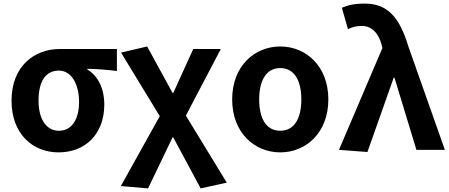

<svg xmlns="http://www.w3.org/2000/svg" viewBox="-20 -832 2494 1066"><path d="M305 14C452 14 559 -86 559 -251C559 -341 524 -411 465 -446V-450C524 -449 567 -445 629 -438V-560H312C174 -560 44 -468 44 -273C44 -88 162 14 305 14ZM307 -106C239 -106 194 -168 194 -273C194 -390 240 -440 307 -440C379 -440 419 -361 419 -266C419 -165 375 -106 307 -106Z M802 214 938 -69H942L1094 214L1239 182L1012 -190L1206 -560H1053L942 -316H938L797 -574L652 -540L867 -187L651 201Z M1536 14C1678 14 1803 -94 1803 -280C1803 -466 1678 -574 1536 -574C1394 -574 1269 -466 1269 -280C1269 -94 1394 14 1536 14ZM1536 -106C1458 -106 1419 -174 1419 -280C1419 -385 1458 -454 1536 -454C1614 -454 1653 -385 1653 -280C1653 -174 1614 -106 1536 -106Z M2020 12 2166 -401H2170L2292 0H2450L2247 -575C2198 -738 2130 -812 2006 -812C1943 -812 1912 -803 1878 -789L1912 -670C1935 -681 1955 -688 1989 -688C2040 -688 2081 -652 2099 -583L2103 -565L1862 0Z"/></svg>

Font: Noto Sans Mono CJK TC
Style: Bold
Weight: 700
Designer: Ryoko NISHIZUKA 西塚涼子 (kana, bopomofo & ideographs); Paul D. Hunt (Latin, Greek & Cyrillic); Sandoll Communications 산돌커뮤니
Foundry: Adobe
Version: Version 2.004;hotconv 1.0.118;makeotfexe 2.5.65603